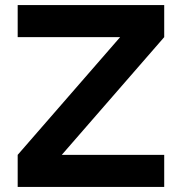

<svg xmlns="http://www.w3.org/2000/svg" viewBox="-20 -740 720 760"><path d="M630 0V-127H224.5L630 -593V-720H50V-593H455.5L50 -127V0Z"/></svg>

Font: Vela Sans ExtBd
Style: Regular
Weight: 800
Designer: Principal design: Mikhail Sharanda - project Manrope.
Design modification: Ravid Balaliev
Foundry: Mikhail Sharanda
Version: Version 1.001